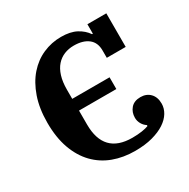

<svg xmlns="http://www.w3.org/2000/svg" viewBox="-162 -859 1005 1020"><g transform="rotate(-30 340.0 -349.0)"><path d="M382 12Q310 12 249.5 -10.5Q189 -33 145 -78.5Q101 -124 76.5 -192Q52 -260 52 -350Q52 -438 75.5 -505.5Q99 -573 139 -618.5Q179 -664 231.5 -687Q284 -710 342 -710Q399 -710 435.5 -690.5Q472 -671 493 -640H498V-698H614V-492H498V-538Q498 -586 466 -611Q434 -636 378 -636Q346 -636 319 -625Q292 -614 272 -591.5Q252 -569 241 -534Q230 -499 230 -451V-395H459V-323H230V-238Q230 -56 404 -56Q437 -56 463 -60Q489 -64 504 -70V-76Q488 -86 478 -103.5Q468 -121 468 -141Q468 -175 488.5 -198.5Q509 -222 548 -222Q584 -222 606.5 -199Q629 -176 629 -136Q629 -107 613 -80.5Q597 -54 566 -33.5Q535 -13 489 -0.5Q443 12 382 12Z"/></g></svg>

Font: IBM Plex Serif
Style: Bold
Weight: 700
Designer: Mike Abbink, Paul van der Laan, Pieter van Rosmalen
Foundry: Bold Monday
Version: Version 2.008